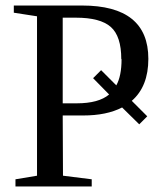

<svg xmlns="http://www.w3.org/2000/svg" viewBox="-20 -675 596 695"><path d="M207 -257 208 -39 312 -26V0H36V-26L114 -39V-616L30 -629V-655H277Q517 -655 517 -462Q517 -362 457 -310L513 -254L484 -225L422 -286Q366 -257 281 -257ZM420 -461H419Q419 -544 381 -577.5Q343 -611 255 -611H207V-301H258Q337 -301 375 -333L317 -392L346 -421L401 -366Q420 -400 420 -461Z"/></svg>

Font: Libra Serif Modern
Style: Regular
Weight: 400
Designer: Stefan Peev, Context Ltd
Foundry: Stefan Peev, Context Ltd
Version: Version 1.000